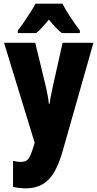

<svg xmlns="http://www.w3.org/2000/svg" viewBox="-20 -786 531 1046"><path d="M2 -553H172L230 -313Q236 -288 240.5 -262.5Q245 -237 246 -220H250Q252 -237 256 -258.5Q260 -280 267 -311L321 -553H489L322 35Q290 148 243 194Q196 240 121 240Q102 240 84.5 238Q67 236 51 232V90Q71 96 91 96Q111 96 123 89.5Q135 83 144.5 62.5Q154 42 166 2L169 -8ZM320 -766Q354 -701 415 -620V-606H316Q286 -630 246 -679Q202 -626 178 -606H77V-620Q91 -637 110 -665Q129 -693 147 -721Q165 -749 173 -766Z"/></svg>

Font: Noto Sans Tamil ExtraCondensed Black
Style: Regular
Weight: 900
Width: 2
Designer: Jelle Bosma - Monotype Design Team
Foundry: Monotype Imaging Inc.
Version: Version 2.004; ttfautohint (v1.8.4.7-5d5b)